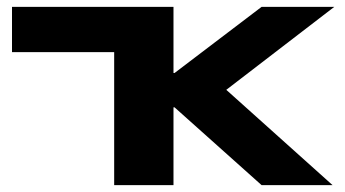

<svg xmlns="http://www.w3.org/2000/svg" viewBox="-20 -540 1006 560"><path d="M486 -327H489L743 -520H955L640 -278L950 0H743L489 -227H486V0H313V-388H15V-520H486Z"/></svg>

Font: Non Bureau Extended
Style: Bold
Weight: 700
Width: 7
Designer: Jona Saucedo
Foundry: Non Foundry
Version: Version 1.000; ttfautohint (v1.8.4)